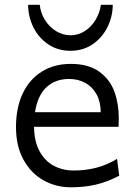

<svg xmlns="http://www.w3.org/2000/svg" viewBox="-20 -777 572 809"><path d="M123.5 -242.7Q124 -182.6 146 -141.1Q168 -99.6 205.6 -79.1Q243.2 -58.6 290.5 -58.6Q340.3 -58.6 385.3 -70.1Q430.2 -81.5 473.1 -107.4L482.4 -36.6Q431.6 -10.3 383.5 1Q335.4 12.2 278.3 12.2Q215.8 12.2 163.1 -17.3Q110.4 -46.9 78.9 -104.2Q47.4 -161.6 47.4 -241.7Q47.4 -322.3 75.4 -382.3Q103.5 -442.4 155.8 -475.1Q208 -507.8 278.3 -507.8Q353.5 -507.8 398.7 -474.6Q443.8 -441.4 462.2 -390.4Q480.5 -339.4 480.5 -279.8Q480 -261.2 479.5 -242.7ZM404.3 -304.2Q404.3 -347.7 387 -379.4Q369.6 -411.1 339.4 -427.7Q309.1 -444.3 271 -444.3Q212.9 -444.3 175.5 -409.2Q138.2 -374 127.4 -304.2ZM276.9 -563Q223.1 -563 182.4 -590.8Q141.6 -618.7 120.1 -663.3Q98.6 -708 98.6 -756.8H147.5Q150.9 -722.7 169.2 -693.1Q187.5 -663.6 216.1 -646Q244.6 -628.4 276.9 -628.4Q309.6 -628.4 337.2 -646Q364.7 -663.6 382.6 -693.1Q400.4 -722.7 405.3 -756.8H455.1Q455.1 -708.5 433.3 -663.8Q411.6 -619.1 371.1 -591.1Q330.6 -563 276.9 -563Z"/></svg>

Font: Lesson One Light
Style: Regular
Weight: 300
Designer: But Ko, Victor Gaultney, Annie Olsen, Julie Remington, Don Collingsworth, Eric Hays, Becca Hirsbrunner
Version: Version 1.100